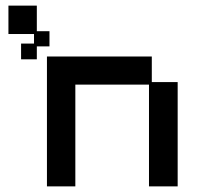

<svg xmlns="http://www.w3.org/2000/svg" viewBox="-20 -651 713 683"><path d="M147 12V-450H520V-359H612V12H510V-350H248V12ZM55 -440V-496H101V-530H10V-631H111V-540H156V-486H111V-440Z"/></svg>

Font: Pixelify Sans
Style: Regular
Weight: 400
Designer: Stefie Justprince
Foundry: Typecalism Foundryline
Version: Version 1.000;February 13, 2025;FontCreator 15.0.0.3015 64-b